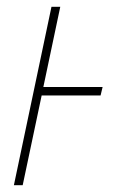

<svg xmlns="http://www.w3.org/2000/svg" viewBox="-20 -547 350 567"><path d="M21 0 132 -527H158L108 -290H283L277 -265H103L47 0Z"/></svg>

Font: Noto Sans UI SemiCondensed Thin
Style: Italic
Weight: 250
Width: 4
Italic angle: -12°
Designer: Monotype Design Team
Foundry: Monotype Imaging Inc.
Version: Version 1.901